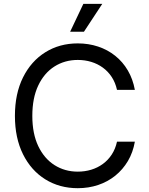

<svg xmlns="http://www.w3.org/2000/svg" viewBox="-20 -962 769 992"><path d="M381.8 10.3Q287.6 10.3 214.1 -35.4Q140.6 -81.1 98.9 -165Q57.1 -249 57.1 -363.3Q57.1 -478 98.9 -562Q140.6 -646 214.1 -691.9Q287.6 -737.8 381.8 -737.8Q437.5 -737.8 486.8 -721.4Q536.1 -705.1 575.2 -673.8Q614.3 -642.6 640.4 -598.1Q666.5 -553.7 676.8 -497.6H584.5Q576.2 -535.2 557.4 -564Q538.6 -592.8 511.5 -612.5Q484.4 -632.3 451.4 -642.3Q418.5 -652.3 381.8 -652.3Q314.5 -652.3 261.2 -618.4Q208 -584.5 177.5 -520Q147 -455.6 147 -363.3Q147 -271.5 177.7 -207Q208.5 -142.6 261.7 -108.9Q314.9 -75.2 381.8 -75.2Q418.5 -75.2 451.4 -85.2Q484.4 -95.2 511.5 -115Q538.6 -134.8 557.4 -163.6Q576.2 -192.4 584.5 -230H676.8Q667 -174.3 640.9 -130.1Q614.7 -85.9 575.7 -54.4Q536.6 -22.9 487.3 -6.3Q438 10.3 381.8 10.3ZM342.3 -797.9 410.6 -941.9H508.3L413.6 -797.9Z"/></svg>

Font: Inter 17pt
Style: Regular
Weight: 400
Version: Version 4.001;git-66647c0bb